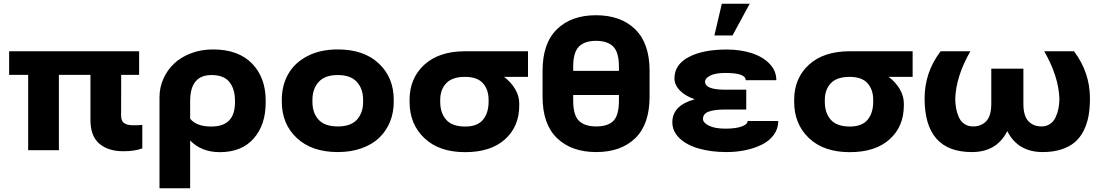

<svg xmlns="http://www.w3.org/2000/svg" viewBox="-20 -802 5890 1025"><path d="M130.4 -402.3H28.8V-528.3H722.7V-402.3H627L626.5 -185.1Q626.5 -156.7 642.3 -145Q658.2 -133.3 690.4 -133.3Q728.5 -133.3 739.7 -135.3V-9.8Q699.2 5.4 639.2 5.4Q556.6 5.4 509.8 -35.4Q462.9 -76.2 462.9 -160.6V-402.3H294.4V0H130.4Z M995.1 203.1H831.5V-283.2Q831.5 -334.5 852.1 -381.1Q872.6 -427.7 909.2 -462.4Q945.8 -497.1 999.8 -517.6Q1053.7 -538.1 1116.7 -538.1Q1252 -538.1 1325.2 -463.1Q1398.4 -388.2 1398.4 -265.1V-254.9Q1398.4 -135.3 1334.2 -62.5Q1270 10.3 1153.3 10.3Q1056.2 10.3 995.1 -51.8ZM995.1 -262.2V-168.5Q1028.3 -126.5 1108.4 -126.5Q1234.4 -126.5 1234.4 -254.9V-265.1Q1234.4 -327.1 1204.6 -364.3Q1174.8 -401.4 1109.4 -401.4Q995.1 -401.4 995.1 -262.2Z M1484.4 -258.8V-269Q1484.4 -346.7 1519 -407.2Q1553.7 -467.8 1621.8 -502.9Q1689.9 -538.1 1782.7 -538.1Q1922.9 -538.1 2002.4 -463.1Q2082 -388.2 2082 -269V-258.8Q2082 -200.7 2062 -151.6Q2042 -102.5 2004.6 -66.7Q1967.3 -30.8 1910.4 -10.5Q1853.5 9.8 1783.7 9.8Q1644.5 9.8 1564.5 -65.2Q1484.4 -140.1 1484.4 -258.8ZM1647.9 -269V-258.8Q1647.9 -198.7 1680.9 -162.8Q1713.9 -127 1783.7 -127Q1852.5 -127 1885.5 -163.1Q1918.5 -199.2 1918.5 -258.8V-269Q1918.5 -327.6 1885.3 -364.5Q1852.1 -401.4 1782.7 -401.4Q1714.4 -401.4 1681.2 -364.5Q1647.9 -327.6 1647.9 -269Z M2166.5 -258.8V-269Q2166.5 -384.3 2245.1 -456.3Q2323.7 -528.3 2462.4 -528.3H2798.8V-391.6H2670.9Q2708.5 -363.3 2730.2 -326.4Q2752 -289.6 2752 -249V-238.8Q2752 -126.5 2675.8 -58.1Q2599.6 10.3 2463.4 10.3Q2324.2 10.3 2245.4 -64.7Q2166.5 -139.6 2166.5 -258.8ZM2462.4 -391.6Q2394.5 -391.6 2362.3 -357.7Q2330.1 -323.7 2330.1 -269V-258.8Q2330.1 -198.7 2362.1 -162.6Q2394 -126.5 2463.4 -126.5Q2528.3 -126.5 2558.3 -162.6Q2588.4 -198.7 2588.4 -258.8V-269Q2588.4 -323.7 2558.1 -357.7Q2527.8 -391.6 2462.4 -391.6Z M2876.5 -285.6V-424.3Q2876.5 -570.8 2953.1 -645.8Q3029.8 -720.7 3161.6 -720.7Q3293.9 -720.7 3370.8 -645.8Q3447.8 -570.8 3447.8 -424.3V-285.6Q3447.8 -138.7 3371.6 -64.5Q3295.4 9.8 3163.1 9.8Q3030.8 9.8 2953.6 -64.7Q2876.5 -139.2 2876.5 -285.6ZM3284.2 -294.9H3040V-264.6Q3040 -187 3070.8 -157Q3101.6 -127 3163.1 -127Q3225.1 -127 3254.6 -156.7Q3284.2 -186.5 3284.2 -264.6ZM3040 -423.8H3284.2V-446.3Q3284.2 -522.5 3253.9 -553.2Q3223.6 -584 3161.6 -584Q3101.1 -584 3070.6 -553.2Q3040 -522.5 3040 -446.3Z M3569.3 -149.4Q3569.3 -239.3 3689 -272Q3638.2 -289.6 3609.4 -319.1Q3580.6 -348.6 3580.6 -383.8Q3580.6 -457 3656.5 -497.3Q3732.4 -537.6 3858.9 -537.6Q3932.1 -537.6 3991.9 -518.6Q4051.8 -499.5 4088.1 -461.9Q4124.5 -424.3 4124.5 -374H3960.9Q3960.9 -412.6 3852.1 -412.6Q3799.3 -412.6 3771.7 -398.4Q3744.1 -384.3 3744.1 -365.7Q3744.1 -323.2 3850.6 -323.2H3963.9V-217.3H3850.6Q3792.5 -217.3 3762.7 -205.8Q3732.9 -194.3 3732.9 -167Q3732.9 -146.5 3764.9 -130.9Q3796.9 -115.2 3852.1 -115.2Q3907.7 -115.2 3939.5 -126.7Q3971.2 -138.2 3971.2 -156.2H4134.8Q4134.8 -114.7 4110.8 -82Q4086.9 -49.3 4047.1 -29.8Q4007.3 -10.3 3959.2 -0.2Q3911.1 9.8 3858.9 9.8Q3776.4 9.8 3711.2 -8.8Q3646 -27.3 3607.7 -64Q3569.3 -100.6 3569.3 -149.4ZM3793.9 -612.8 3833.5 -782.2H3982.4L3890.6 -612.8Z M4219.7 -258.8V-269Q4219.7 -384.3 4298.3 -456.3Q4377 -528.3 4515.6 -528.3H4852.1V-391.6H4724.1Q4761.7 -363.3 4783.4 -326.4Q4805.2 -289.6 4805.2 -249V-238.8Q4805.2 -126.5 4729 -58.1Q4652.8 10.3 4516.6 10.3Q4377.4 10.3 4298.6 -64.7Q4219.7 -139.6 4219.7 -258.8ZM4515.6 -391.6Q4447.8 -391.6 4415.5 -357.7Q4383.3 -323.7 4383.3 -269V-258.8Q4383.3 -198.7 4415.3 -162.6Q4447.3 -126.5 4516.6 -126.5Q4581.5 -126.5 4611.6 -162.6Q4641.6 -198.7 4641.6 -258.8V-269Q4641.6 -323.7 4611.3 -357.7Q4581.1 -391.6 4515.6 -391.6Z M5168.5 9.8Q4916 9.8 4916 -276.4Q4916 -416 5001.5 -528.3H5160.2Q5084 -395 5079.6 -276.4Q5079.6 -247.6 5084.5 -222.2Q5089.4 -196.8 5099.6 -174.8Q5109.9 -152.8 5129.2 -139.9Q5148.4 -127 5174.3 -127Q5218.8 -127 5245.4 -155.5Q5272 -184.1 5272 -247.6V-435.5H5443.4V-247.6Q5443.4 -184.1 5469.7 -155.5Q5496.1 -127 5540.5 -127Q5565.9 -127 5585.2 -139.9Q5604.5 -152.8 5615 -175Q5625.5 -197.3 5630.6 -222.7Q5635.7 -248 5635.7 -276.4Q5630.9 -395.5 5554.7 -528.3H5713.4Q5798.8 -416 5798.8 -276.4Q5798.8 -224.6 5791 -182.4Q5783.2 -140.1 5764.9 -103.8Q5746.6 -67.4 5717.8 -42.7Q5689 -18.1 5645.8 -4.2Q5602.5 9.8 5546.9 9.8Q5413.6 9.8 5357.4 -102.1Q5301.3 9.8 5168.5 9.8Z"/></svg>

Font: Bert Sans Black
Style: Regular
Weight: 900
Designer: Christian Robertson, Adam Twardoch, & Cristiano Sobral
Foundry: Google
Version: Version 12.135;January 10, 2020;FontCreator 12.0.0.2547 64-b